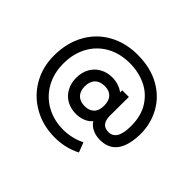

<svg xmlns="http://www.w3.org/2000/svg" viewBox="-161 -884 1228 1228"><g transform="rotate(45 453.5 -270.0)"><path d="M827 -299.5 826.5 -284Q822.5 -187.5 783.5 -138Q744.5 -88.5 669.5 -88.5Q632 -88.5 601.8 -102.8Q571.5 -117 554.5 -143.5Q534.5 -120 505.2 -108.8Q476 -97.5 443 -97.5Q395.5 -97.5 358.8 -118.2Q322 -139 301.5 -176.5Q281 -214 281 -262.5Q281 -312 302.2 -349.8Q323.5 -387.5 360.8 -407.8Q398 -428 444.5 -428Q471 -428 498.5 -419.2Q526 -410.5 546 -394.5V-414H606L605 -243Q605 -204 621.5 -183.2Q638 -162.5 672 -162.5Q748 -162.5 748 -292Q748 -385 707.5 -448Q667 -511 601.5 -541.2Q536 -571.5 459.5 -571.5Q366.5 -571.5 298.5 -532Q230.5 -492.5 194.5 -424Q158.5 -355.5 158.5 -270Q158.5 -181.5 197 -113Q235.5 -44.5 303.8 -6.5Q372 31.5 458 31.5Q496.5 31.5 535.2 22.2Q574 13 605.5 -4L631.5 63Q550.5 105 454 105Q347.5 105 262.2 57.2Q177 9.5 128.5 -74Q80 -157.5 80 -261.5Q80 -377.5 128.5 -464.5Q177 -551.5 262.2 -598.2Q347.5 -645 454.5 -645Q572.5 -645 656.8 -597.5Q741 -550 784 -471Q827 -392 827 -299.5ZM534 -263Q534 -307.5 511.8 -331Q489.5 -354.5 450 -354.5Q405.5 -354.5 382 -330.5Q358.5 -306.5 358.5 -263Q358.5 -219.5 382 -195.8Q405.5 -172 448 -172Q487 -172 510.5 -194.5Q534 -217 534 -263Z"/></g></svg>

Font: CCSD_manrope Medium
Style: Regular
Weight: 500
Designer: Mikhail Sharanda
Foundry: Mikhail Sharanda
Version: Version 4.503